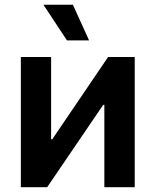

<svg xmlns="http://www.w3.org/2000/svg" viewBox="-20 -785 652 805"><path d="M544.9 0H417.5V-345.2H412.6L177.7 0H67.4V-545.9H194.3V-201.2H199.2L433.1 -545.9H544.9ZM260.7 -615.7 162.1 -765.1H285.6L353.5 -615.7Z"/></svg>

Font: Inter-SemiBold
Style: Regular
Weight: 600
Designer: Rasmus Andersson
Foundry: rsms
Version: Version 4.000;git-a52131595